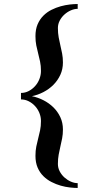

<svg xmlns="http://www.w3.org/2000/svg" viewBox="-20 -723 449 952"><path d="M365.2 -679.2Q348.6 -679.2 331.3 -671.6Q314 -664.1 299.6 -651.1Q285.2 -638.2 276.1 -620.8Q267.1 -603.5 267.1 -584Q267.1 -558.6 271 -537.6Q274.9 -516.6 279.5 -497.1Q284.2 -477.5 288.1 -457.3Q292 -437 292 -413.1Q292 -379.9 279.1 -351.8Q266.1 -323.7 244.6 -302.2Q223.1 -280.8 195.3 -266.4Q167.5 -252 138.2 -246.1Q167.5 -240.2 195.3 -226.1Q223.1 -211.9 244.6 -190.9Q266.1 -169.9 279.1 -142.1Q292 -114.3 292 -81.1Q292 -57.1 288.1 -36.9Q284.2 -16.6 279.5 2.9Q274.9 22.5 271 43.5Q267.1 64.5 267.1 89.8Q267.1 109.4 276.1 126.7Q285.2 144 299.6 157Q314 169.9 331.3 177.5Q348.6 185.1 365.2 185.1V209Q348.1 209 326.2 206.5Q304.2 204.1 281 197.5Q257.8 190.9 235.4 179.4Q212.9 168 195.1 150.4Q177.2 132.8 166.5 107.9Q155.8 83 155.8 49.8Q155.8 24.4 159.9 3.9Q164.1 -16.6 169.2 -36.1Q174.3 -55.7 178.7 -76.4Q183.1 -97.2 183.1 -123Q183.1 -143.6 175.3 -162.8Q167.5 -182.1 153.8 -197Q140.1 -211.9 122.3 -220.9Q104.5 -230 84 -230V-262.2Q104.5 -262.2 122.3 -271.5Q140.1 -280.8 153.8 -295.9Q167.5 -311 175.3 -330.8Q183.1 -350.6 183.1 -371.1Q183.1 -397 178.7 -417.7Q174.3 -438.5 169.2 -458Q164.1 -477.5 159.9 -498Q155.8 -518.6 155.8 -543.9Q155.8 -577.6 166.5 -602.5Q177.2 -627.4 195.1 -645.3Q212.9 -663.1 235.4 -674.3Q257.8 -685.5 281 -691.9Q304.2 -698.2 326.2 -700.7Q348.1 -703.1 365.2 -703.1Z"/></svg>

Font: Tai Heritage Pro
Style: Bold
Weight: 700
Designer: Faah Baccam, Walt Agee, Victor Gaultney, Annie Olsen, Eric Hays
Foundry: SIL International
Version: Version 2.600